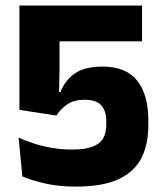

<svg xmlns="http://www.w3.org/2000/svg" viewBox="-20 -659 588 692"><path d="M254 13.5Q189.5 13.5 139.2 1.5Q89 -10.5 60.5 -23.5L47 -163Q70 -152.5 100.2 -142.5Q130.5 -132.5 166 -126.2Q201.5 -120 239.5 -120Q287 -120 314 -130.5Q341 -141 352 -160.8Q363 -180.5 363 -208.5V-222.5Q363 -260 344.5 -279.8Q326 -299.5 284.5 -299.5Q247.5 -299.5 223 -283.2Q198.5 -267 183.5 -242.5L50 -263V-639H492V-510H194.5V-409.5L193 -327.5H198Q214 -369 249.5 -394Q285 -419 349.5 -419Q434.5 -419 474.5 -368.2Q514.5 -317.5 514.5 -226.5V-205.5Q514.5 -138.5 489.5 -89.2Q464.5 -40 407.5 -13.2Q350.5 13.5 254 13.5Z"/></svg>

Font: Anek Latin
Style: Bold
Weight: 700
Designer: Yesha Goshar
Foundry: Ek Type
Version: Version 1.003